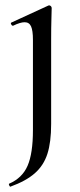

<svg xmlns="http://www.w3.org/2000/svg" viewBox="-20 -415 299 717"><path d="M171 -267V48Q171 116 157 159.5Q143 203 110 232Q77 261 19 282Q17 283 14.5 277.5Q12 272 14 271Q63 250 83 204Q103 158 103 71V-266Q103 -301 96 -316.5Q89 -332 72 -332Q56 -332 29 -319H28Q24 -319 21.5 -324.5Q19 -330 23 -331L160 -394L163 -395Q167 -395 170 -392Q173 -389 173 -385Q173 -378 172 -345Q171 -312 171 -267Z"/></svg>

Font: Cormorant SC Medium
Style: Regular
Weight: 500
Designer: Christian Thalmann (Catharsis Fonts)
Foundry: Catharsis Fonts
Version: Version 4.000